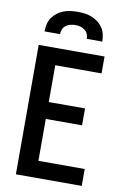

<svg xmlns="http://www.w3.org/2000/svg" viewBox="-102 -1014 705 1074"><g transform="rotate(10 250.0 -477.5)"><path d="M67 0V-735H441V-639H178V-430H384V-334H178V-96H441V0ZM86 -815Q86 -835 90.5 -855.5Q95 -876 106.5 -893Q118 -910 134.5 -922.5Q151 -935 170 -942.5Q189 -950 209.5 -952.5Q230 -955 250 -955Q270 -955 290.5 -952.5Q311 -950 330 -942.5Q349 -935 365.5 -922.5Q382 -910 393.5 -893Q405 -876 409.5 -855.5Q414 -835 414 -815H326Q326 -829 320.5 -842.5Q315 -856 303.5 -864.5Q292 -873 278 -876.5Q264 -880 250 -880Q236 -880 222 -876.5Q208 -873 196.5 -864.5Q185 -856 179.5 -842.5Q174 -829 174 -815Z"/></g></svg>

Font: Iosevka Term
Style: Bold
Weight: 700
Monospace: yes
Designer: Belleve Invis
Foundry: Belleve Invis
Version: Version 30.0.1